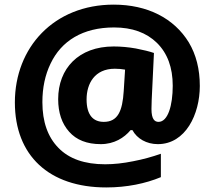

<svg xmlns="http://www.w3.org/2000/svg" viewBox="-20 -738 937 838"><path d="M852.1 -362.8C852.1 -436.5 835.9 -499.5 804.2 -552.7C739.7 -658.2 624 -717.8 476.1 -717.8C215.3 -717.8 44.9 -530.8 44.9 -291C44.9 -59.1 193.8 80.1 443.8 80.1C533.7 80.1 615.2 63 682.1 35.2V-66.9C644.5 -53.7 604.5 -42.5 561 -34.2C517.6 -25.4 477.1 -21 439 -21C349.1 -21 281.2 -44.9 234.9 -92.8C188.5 -140.1 165 -206.5 165 -292C165 -355 176.8 -411.1 200.7 -460.4C247.6 -559.1 340.8 -618.2 478 -618.2C556.6 -618.2 619.1 -595.7 665 -550.8C710.9 -505.4 733.9 -443.4 733.9 -363.8C733.9 -277.8 712.9 -206.1 671.9 -206.1C654.8 -206.1 641.1 -217.8 641.1 -262.2C641.1 -275.4 641.6 -288.6 642.1 -301.8L651.9 -506.8C631.8 -513.7 606 -520 573.2 -526.4C540.5 -532.2 507.8 -535.2 476.1 -535.2C323.2 -535.2 233.9 -439 233.9 -305.2C233.9 -246.1 250 -198.7 281.7 -163.1C313.5 -127 359.4 -108.9 419.9 -108.9C478.5 -108.9 522 -136.7 549.8 -169.9H558.1C578.1 -132.8 619.6 -108.9 668.9 -108.9C790 -108.9 852.1 -239.3 852.1 -362.8ZM357.9 -304.2C357.9 -373 393.1 -438 481 -438C498.5 -438 511.7 -436.5 525.9 -434.1L520 -340.8C514.6 -252.9 494.1 -206.1 433.1 -206.1C387.7 -206.1 357.9 -234.4 357.9 -304.2Z"/></svg>

Font: Noto Reveo Sans
Style: Regular
Weight: 800
Designer: Monotype Design Team
Foundry: Monotype Imaging Inc.
Version: Version 2.007